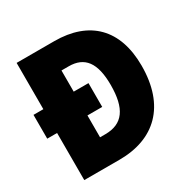

<svg xmlns="http://www.w3.org/2000/svg" viewBox="-160 -863 1001 1013"><g transform="rotate(-30 340.0 -357.0)"><path d="M299 -714H70V-432H10V-287H70V0H284C499 0 634 -127 634 -372C634 -593 513 -714 299 -714ZM299 -561C395 -561 442 -501 442 -365C442 -222 394 -154 287 -154H255V-287H345V-432H255V-561Z"/></g></svg>

Font: Noto Sans Thai SemCond Blk
Style: Regular
Weight: 900
Width: 4
Designer: Monotype Design Team
Foundry: Monotype Imaging Inc.
Version: Version 2.002